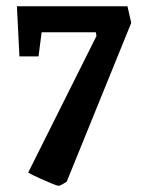

<svg xmlns="http://www.w3.org/2000/svg" viewBox="-20 -490 465 613"><path d="M167 103Q162 103 144 95.5Q126 88 105 78.5Q84 69 70 61L288 -375L286 -387H113L103 -310H42L34 -470H387L399 -417L193 90Q188 93 180 98Q172 103 167 103Z"/></svg>

Font: Grenze Gotisch SemiBold
Style: Regular
Weight: 600
Designer: Renata Polastri
Foundry: Omnibus-Type
Version: Version 1.001